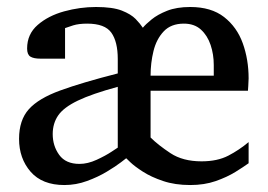

<svg xmlns="http://www.w3.org/2000/svg" viewBox="-20 -514 761 546"><path d="M163.1 12.2Q100.1 12.2 67.1 -25.6Q34.2 -63.5 34.2 -119.1Q34.2 -172.4 62 -203.4Q89.8 -234.4 151.6 -256.8Q213.4 -279.3 314.9 -305.2Q314.9 -315.4 314.9 -325.7Q314.9 -335.9 314.9 -346.2Q314.9 -395.5 296.6 -421.1Q278.3 -446.8 228 -446.8Q204.1 -446.8 188.2 -441.9Q172.4 -437 165 -434.1V-347.2Q160.6 -347.2 143.6 -347.2Q126.5 -347.2 110.8 -347.2Q95.2 -347.2 95.2 -347.2Q75.7 -347.2 66.4 -353Q57.1 -358.9 57.1 -376Q57.1 -417 87.2 -443.1Q117.2 -469.2 162.4 -481.7Q207.5 -494.1 252.9 -494.1Q300.3 -494.1 326.4 -483.9Q352.5 -473.6 365.7 -460Q378.9 -446.3 386.2 -435.1Q394 -444.8 411.1 -458.7Q428.2 -472.7 455.3 -483.4Q482.4 -494.1 521 -494.1Q580.6 -494.1 617.2 -465.6Q653.8 -437 670.4 -390.9Q687 -344.7 687 -291Q687 -282.7 686 -269.3Q685.1 -255.9 685.1 -255.9H408.2V-123Q429.7 -101.6 464.8 -78.4Q500 -55.2 553.2 -55.2Q598.1 -55.2 629.2 -71.3Q660.2 -87.4 687 -109.9V-49.8Q672.9 -39.6 649.2 -24.9Q625.5 -10.3 593.3 1Q561 12.2 521 12.2Q477.5 12.2 443.6 0.7Q409.7 -10.7 386.2 -25.9Q362.8 -41 350.8 -52.5Q338.9 -64 338.9 -64Q338.9 -64 324 -52.5Q309.1 -41 283.9 -25.9Q258.8 -10.7 227.5 0.7Q196.3 12.2 163.1 12.2ZM206.1 -47.9Q229.5 -47.9 254.9 -59.6Q280.3 -71.3 297.6 -82.8Q314.9 -94.2 314.9 -94.2V-267.1Q241.2 -247.1 201.2 -227.8Q161.1 -208.5 145.5 -185.8Q129.9 -163.1 129.9 -132.8Q129.9 -99.1 148.4 -73.5Q167 -47.9 206.1 -47.9ZM408.2 -298.8H587.9V-329.1Q587.9 -359.4 578.9 -386.2Q569.8 -413.1 551.3 -429.9Q532.7 -446.8 502.9 -446.8Q466.3 -446.8 445.6 -424.8Q424.8 -402.8 416.5 -368.9Q408.2 -335 408.2 -298.8Z"/></svg>

Font: Charis
Style: Regular
Weight: 400
Designer: Walt Agee, Miriam Martin, Annie Olsen, Victor Gaultney, Lorna Priest, Alan Ward, Bob Hallissy, Martin Hosken, Sharon Cor
Foundry: SIL Global
Version: Version 7.000